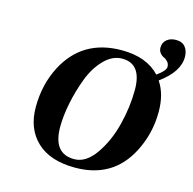

<svg xmlns="http://www.w3.org/2000/svg" viewBox="-121 -967 1109 1104"><g transform="rotate(15 433.5 -415.0)"><path d="M113 -264Q113 -398 170 -508Q274 -707 507 -707Q656 -707 734 -623Q785 -659 785 -682Q785 -700 774.5 -712Q764 -724 751 -729.5Q738 -735 727.5 -748Q717 -761 717 -780Q717 -810 738.5 -827.5Q760 -845 793 -845Q830 -845 848.5 -822Q867 -799 867 -763Q867 -674 756 -594Q803 -525 803 -419Q803 -289 744 -176Q645 15 420 15Q272 15 192.5 -60Q113 -135 113 -264ZM278 -190Q278 -31 403 -31Q473 -31 528.5 -110.5Q584 -190 611 -297Q638 -404 638 -506Q638 -661 522 -661Q464 -661 415 -610.5Q366 -560 337.5 -484.5Q309 -409 293.5 -331.5Q278 -254 278 -190Z"/></g></svg>

Font: Lingua Franca
Style: Bold Italic
Weight: 700
Italic angle: -13°
Version: Version 1.19